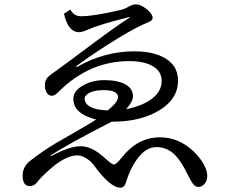

<svg xmlns="http://www.w3.org/2000/svg" viewBox="-20 -830 1040 882"><path d="M303.2 -786.1Q319.3 -755.4 352.1 -755.4Q409.7 -755.4 527.8 -782.7Q552.2 -788.1 571.8 -799.8Q589.4 -810.1 605 -810.1Q626 -810.1 654.3 -787.6Q681.2 -765.6 681.2 -748Q681.2 -735.8 661.6 -728Q610.4 -708 524.9 -655.8Q418.5 -591.3 330.1 -525.9L333 -522Q458.5 -594.2 597.2 -594.2Q671.4 -594.2 721.7 -571.3Q797.9 -536.6 797.9 -460Q797.9 -362.3 682.6 -307.6Q604.5 -270.5 493.2 -271Q291.5 -168 212.9 -116.2V-111.8Q298.8 -158.2 349.6 -158.2Q388.7 -158.2 429.7 -129.9Q444.3 -119.6 475.6 -91.8Q496.1 -74.2 503.4 -74.2Q513.7 -74.2 539.1 -106Q612.3 -199.2 714.8 -199.2Q801.8 -199.2 870.6 -133.3Q909.2 -95.7 925.3 -55.2Q932.1 -37.6 932.1 -22.9Q932.1 7.3 910.6 22.5Q901.9 28.8 891.6 28.8Q877.9 28.8 866.7 15.1Q857.9 3.4 837.9 -36.1Q813 -86.9 787.6 -114.3Q750 -154.3 698.7 -154.3Q654.8 -154.3 618.2 -109.9Q580.6 -64.5 558.1 9.3Q550.8 32.2 532.7 32.2Q486.3 32.2 410.2 -72.3Q397.5 -89.4 377.4 -102.1Q355 -116.2 335.4 -116.2Q280.3 -116.2 207 -50.3Q168.9 -16.6 148.9 8.8Q136.2 24.9 116.7 24.9Q84 24.9 84 -23.9Q84 -64 119.1 -91.8Q174.8 -135.3 235.8 -171.9Q246.6 -178.2 326.7 -224.1Q377.4 -253.4 421.9 -280.8Q316.9 -307.1 316.9 -376Q316.9 -411.6 358.9 -436Q402.8 -461.9 458.5 -461.9Q520.5 -461.9 556.2 -442.4Q590.8 -422.9 590.8 -387.7Q590.8 -363.3 559.1 -328.1Q626 -341.8 667 -368.7Q722.7 -404.8 722.7 -458.5Q722.7 -511.7 662.1 -535.6Q627 -549.3 574.2 -549.3Q390.1 -549.3 249 -408.2Q231 -390.1 218.3 -390.1Q202.1 -390.1 193.8 -405.8Q186 -419.9 186 -438.5Q186 -460.4 199.2 -475.1Q205.6 -481.9 225.6 -496.1Q253.9 -516.1 309.1 -557.1Q513.2 -710.9 575.2 -749V-752Q437.5 -717.8 384.8 -694.3Q357.9 -682.1 343.8 -682.1Q292.5 -682.1 273.9 -767.1ZM475.1 -323.2Q522 -359.9 522 -384.3Q522 -416 454.6 -416Q403.8 -416 378.4 -395Q368.7 -387.2 368.7 -377.4Q368.7 -356 389.2 -342.8Q412.1 -327.6 450.7 -324.7Q460.9 -324.2 462.4 -323.7Q470.2 -322.8 472.2 -322.8Q474.6 -323.2 475.1 -323.2Z"/></svg>

Font: BIZ UDMincho
Style: Regular
Weight: 400
Monospace: yes
Designer: TypeBank Co., Ltd.
Foundry: Morisawa Inc.
Version: Version 1.06